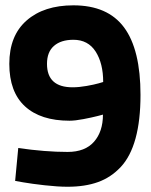

<svg xmlns="http://www.w3.org/2000/svg" viewBox="-20 -692 570 724"><path d="M37.1 -9.8 48.8 -133.8Q150.9 -119.1 234.9 -119.1Q300.8 -119.1 334.5 -157.5Q368.2 -195.8 368.2 -259.8L347.7 -254.4Q326.7 -249 294.9 -242.9Q263.2 -236.8 242.2 -236.8Q133.3 -236.8 74.2 -291Q15.1 -345.2 15.1 -451.2Q15.1 -557.6 80.3 -614.7Q145.5 -671.9 256.8 -671.9Q386.2 -671.9 448 -588.4Q509.8 -504.9 509.8 -334Q509.8 -237.8 491 -169.7Q472.2 -101.6 435.3 -62.3Q398.4 -22.9 349.6 -5.4Q300.8 12.2 234.9 12.2Q197.8 12.2 148.2 6.6Q98.6 1 67.9 -4.4ZM253.9 -362.8Q277.8 -362.8 306.6 -367.9Q335.4 -373 352.5 -377.9L369.1 -382.8Q369.1 -453.1 340.6 -497.6Q312 -542 256.8 -542Q210 -542 183.6 -519Q157.2 -496.1 157.2 -451.2Q157.2 -362.8 253.9 -362.8Z"/></svg>

Font: TitilliumText25L
Style: 999 wt
Weight: 900
Designer: Accademia di Belle Arti di Urbino and others
Foundry: Accademia di Belle Arti di Urbino and others.
Version: Version 25.000